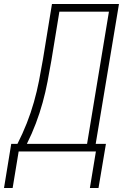

<svg xmlns="http://www.w3.org/2000/svg" viewBox="-42 -755 662 957"><path d="M-22 182 14 -38H45Q71 -89 91.5 -141Q112 -193 127 -246Q142 -299 152.5 -352.5Q163 -406 172 -459L217 -735H551L435 -38H486L449 182H406L436 0H51L21 182ZM92 -38H392L501 -697H254L214 -453Q205 -401 195 -348.5Q185 -296 170.5 -243.5Q156 -191 136.5 -139.5Q117 -88 92 -38Z"/></svg>

Font: Iosevka SS04 XLt Ex
Style: Italic
Weight: 200
Width: 7
Italic angle: -9°
Monospace: yes
Designer: Belleve Invis
Foundry: Belleve Invis
Version: Version 19.0.0; ttfautohint (v1.8.4)